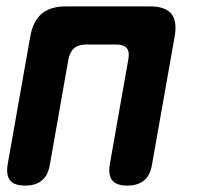

<svg xmlns="http://www.w3.org/2000/svg" viewBox="-20 -570 640 600"><path d="M58.4 10Q24.9 10 11.7 -6.3Q-1.5 -22.5 3.9 -56L74.6 -456Q83 -504 110.2 -527Q137.4 -550 185.4 -550H448.6Q496.6 -550 515.4 -527Q534.2 -504 525.8 -456L455.1 -56Q449.7 -22.5 430.4 -6.3Q411.1 10 377.6 10Q344.1 10 330.9 -6.3Q317.7 -22.5 323.1 -56L380.9 -383.9Q385.6 -408.1 376.2 -419.5Q366.8 -430.9 342.6 -430.9H249.4Q225.2 -430.9 211.8 -419.5Q198.4 -408.1 193.7 -383.9L135.9 -56Q130.5 -22.5 111.2 -6.3Q91.9 10 58.4 10Z"/></svg>

Font: Maple Mono
Style: Italic
Weight: 400
Italic angle: -10°
Monospace: yes
Designer: subframe7536
Version: Version 7.300